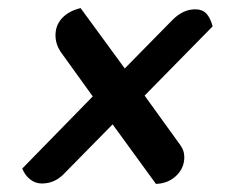

<svg xmlns="http://www.w3.org/2000/svg" viewBox="-20 -468 603 474"><path d="M365 -14 258 -161 140 -41Q128 -28 114 -21.5Q100 -15 83 -15Q67 -15 54 -25.5Q41 -36 35 -52L209 -230L129 -341Q117 -360 117 -381Q117 -406 133.5 -423.5Q150 -441 179 -448L288 -299L406 -419Q432 -445 462 -445Q479 -445 489 -435Q499 -425 505 -403L337 -232L425 -110Q430 -103 432.5 -96Q435 -89 435 -80Q435 -53 415 -34Q395 -15 365 -14Z"/></svg>

Font: Sansita Swashed Light SemiBold
Style: Regular
Weight: 600
Version: Version 1.003